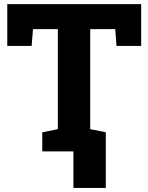

<svg xmlns="http://www.w3.org/2000/svg" viewBox="-20 -731 716 927"><path d="M184.1 0V-92.3L259.3 -107.4V-590.3H139.2L132.8 -509.3H15.1V-710.9H661.6V-509.3H542.5L536.6 -590.3H415.5V-107.4L490.7 -92.3V0ZM334.5 176.3V-86.9H490.7V176.3Z"/></svg>

Font: Roboto Slab ExtraBold
Style: Regular
Weight: 800
Designer: Google
Version: Version 2.001; ttfautohint (v1.8.3)